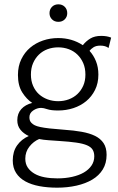

<svg xmlns="http://www.w3.org/2000/svg" viewBox="-20 -657 546 888"><path d="M209 -596Q209 -614 220.5 -625.5Q232 -637 250 -637Q268 -637 279.5 -625.5Q291 -614 291 -596Q291 -579 279.5 -567.5Q268 -556 250 -556Q232 -556 220.5 -567.5Q209 -579 209 -596ZM39 85Q39 44 59 15.5Q79 -13 113 -28Q89 -39 74.5 -57Q60 -75 60 -101Q60 -132 78.5 -152.5Q97 -173 129 -181Q103 -198 83 -229.5Q63 -261 63 -310Q63 -351 78.5 -383Q94 -415 119.5 -436.5Q145 -458 178.5 -469.5Q212 -481 249 -481Q313 -481 363 -448Q378 -467 398 -479Q418 -491 448 -491Q475 -491 494 -483L482 -435Q468 -446 444 -446Q424 -446 412 -438Q400 -430 394 -422Q413 -401 424 -373.5Q435 -346 435 -312Q435 -272 419.5 -241Q404 -210 378.5 -189Q353 -168 319.5 -157Q286 -146 249 -146Q216 -146 198.5 -152Q181 -158 170 -158Q151 -158 133.5 -146Q116 -134 116 -115Q116 -107 118 -100.5Q120 -94 126 -88Q132 -82 141 -77.5Q150 -73 166.5 -69.5Q183 -66 209 -63Q235 -60 276 -57Q321 -54 357.5 -47.5Q394 -41 419.5 -28.5Q445 -16 459 5Q473 26 473 59Q473 98 455.5 126.5Q438 155 407 173.5Q376 192 334 201.5Q292 211 244 211Q200 211 162.5 204Q125 197 97.5 182Q70 167 54.5 143Q39 119 39 85ZM123 -312Q123 -283 133 -260Q143 -237 160 -221.5Q177 -206 200 -197.5Q223 -189 249 -189Q275 -189 298 -197.5Q321 -206 338 -222Q355 -238 365 -260.5Q375 -283 375 -312Q375 -342 365 -365Q355 -388 338 -404.5Q321 -421 298 -429.5Q275 -438 249 -438Q223 -438 200 -429.5Q177 -421 160 -404.5Q143 -388 133 -365Q123 -342 123 -312ZM254 -5Q227 -7 204 -8.5Q181 -10 161 -14Q135 -3 116 21Q97 45 97 77Q97 101 108.5 118Q120 135 140 146.5Q160 158 187 163Q214 168 246 168Q282 168 313.5 161Q345 154 367.5 141Q390 128 403 109Q416 90 416 66Q416 48 408.5 35.5Q401 23 382.5 15Q364 7 332.5 2.5Q301 -2 254 -5Z"/></svg>

Font: Post Grotesk Light
Style: Light
Weight: 300
Version: Version 1.0